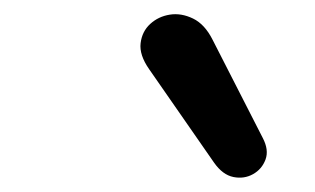

<svg xmlns="http://www.w3.org/2000/svg" viewBox="-20 -792 441 269"><path d="M280 -564 189 -695Q175 -715 177 -731.5Q179 -748 190.5 -758.5Q202 -769 218 -771.5Q234 -774 250.5 -766Q267 -758 278 -736L348 -599Q357 -582 352 -568.5Q347 -555 334.5 -548Q322 -541 307 -544Q292 -547 280 -564Z"/></svg>

Font: Nunito Variable Extra Light
Style: Italic
Weight: 200
Italic angle: -9°
Designer: Vernon Adams
Foundry: Vernon Adams
Version: Version 3.602